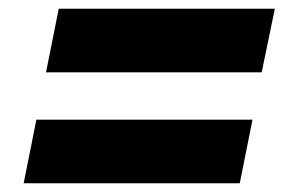

<svg xmlns="http://www.w3.org/2000/svg" viewBox="-20 -569 649 438"><path d="M85 -404 114 -549H607L577 -404ZM34 -151 63 -296H556L527 -151Z"/></svg>

Font: My Font
Style: Italic
Weight: 500
Designer: Julieta Ulanovsky
Foundry: Julieta Ulanovsky
Version: ""